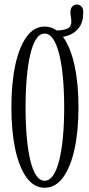

<svg xmlns="http://www.w3.org/2000/svg" viewBox="-20 -830 400 860"><path d="M180 11Q132 11 98.8 -35Q65.5 -81 48.2 -162Q31 -243 31 -349Q31 -456 48.2 -537.2Q65.5 -618.5 98.8 -664.8Q132 -711 180 -711Q228.5 -711 262.2 -664.8Q296 -618.5 313.8 -537.2Q331.5 -456 331.5 -349Q331.5 -243 313.8 -162Q296 -81 262.2 -35Q228.5 11 180 11ZM180 -20.5Q202 -20.5 218.2 -44.5Q234.5 -68.5 245.5 -112.8Q256.5 -157 262 -217Q267.5 -277 267.5 -349Q267.5 -421 262 -481.2Q256.5 -541.5 245.5 -586Q234.5 -630.5 218.2 -655Q202 -679.5 180 -679.5Q158 -679.5 142 -655Q126 -630.5 115.5 -586Q105 -541.5 99.8 -481.2Q94.5 -421 94.5 -349Q94.5 -277 99.8 -217Q105 -157 115.5 -112.8Q126 -68.5 142 -44.5Q158 -20.5 180 -20.5ZM233 -662V-693.5Q258.5 -693.5 279 -700.8Q299.5 -708 299.5 -733.5Q299.5 -743 297.5 -755Q295.5 -767 295.5 -776Q295.5 -791.5 303.5 -800.5Q311.5 -809.5 324 -809.5Q337 -809.5 345 -800.8Q353 -792 353 -776Q353 -730 333.2 -705.2Q313.5 -680.5 285.8 -671.2Q258 -662 233 -662Z"/></svg>

Font: Imbue Light
Style: Regular
Weight: 300
Designer: Tyler Finck
Foundry: Etcetera Type Company
Version: Version 1.102